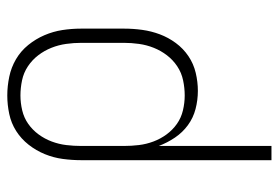

<svg xmlns="http://www.w3.org/2000/svg" viewBox="-142 -426 783 540"><g transform="rotate(-90 250.0 -156.5)"><path d="M69 215V-320Q69 -346 72.5 -372Q76 -398 86 -422.5Q96 -447 112.5 -468Q129 -489 151 -503Q173 -517 199 -522.5Q225 -528 251 -528Q277 -528 303.5 -522.5Q330 -517 353 -503.5Q376 -490 393 -469Q410 -448 420.5 -423.5Q431 -399 435 -373Q439 -347 439 -320V-200Q439 -174 435.5 -148.5Q432 -123 423 -99Q414 -75 398.5 -54Q383 -33 361.5 -18.5Q340 -4 314.5 2Q289 8 264 8Q238 8 213 1.5Q188 -5 167.5 -20Q147 -35 132.5 -56.5Q118 -78 109 -102V215ZM251 -29Q272 -29 293.5 -33.5Q315 -38 333 -50Q351 -62 364 -79Q377 -96 385 -116Q393 -136 396 -157.5Q399 -179 399 -200V-320Q399 -341 396 -362.5Q393 -384 385 -404Q377 -424 364 -441Q351 -458 333 -470Q315 -482 293.5 -486.5Q272 -491 251 -491Q230 -491 209 -486Q188 -481 171 -469Q154 -457 141.5 -440Q129 -423 121.5 -403Q114 -383 111.5 -362Q109 -341 109 -320V-200Q109 -179 111.5 -158Q114 -137 121.5 -117Q129 -97 141.5 -80Q154 -63 171 -51Q188 -39 209 -34Q230 -29 251 -29Z"/></g></svg>

Font: Iosevka Curly Extralight
Style: Regular
Weight: 200
Monospace: yes
Designer: Belleve Invis
Foundry: Belleve Invis
Version: Version 22.1.2; ttfautohint (v1.8.4)